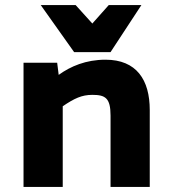

<svg xmlns="http://www.w3.org/2000/svg" viewBox="-20 -739 680 759"><path d="M228 0V-319C274 -350 303 -364 345 -364C396 -364 417 -352 417 -282V0H572V-304C572 -423 520 -503 397 -503C320 -503 259 -477 212 -443L206 -491H73V0ZM417 -533 539 -719H410L345 -646L279 -719H141L273 -533Z"/></svg>

Font: Falling Sky
Style: ExBd
Weight: 400
Designer: Paul D. Hunt
Foundry: Adobe Systems Incorporated
Version: Version 1.02